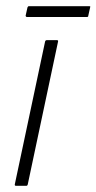

<svg xmlns="http://www.w3.org/2000/svg" viewBox="-20 -602 312 622"><path d="M70 -5Q69 0 65 0H32Q27 0 28 -5L126 -467Q127 -472 132 -472H165Q166 -472 167.5 -471Q169 -470 168 -467ZM266 -551Q266 -549 265 -548Q264 -547 262 -547H67Q65 -547 64 -548.5Q63 -550 63 -551L69 -578Q70 -580 71 -581Q72 -582 74 -582H269Q271 -582 272 -581.5Q273 -581 272 -578Z"/></svg>

Font: Glory Thin ExtraLight
Style: Italic
Weight: 250
Italic angle: -12°
Version: Version 1.011